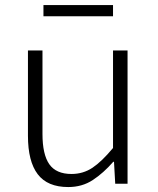

<svg xmlns="http://www.w3.org/2000/svg" viewBox="-20 -735 630 768"><path d="M252.9 13.2Q169.9 13.2 130.9 -38.1Q91.8 -89.4 91.8 -191.9V-533.2H149.9V-199.2Q149.9 -117.2 177.2 -78.1Q204.6 -39.1 266.1 -39.1Q312.5 -39.1 349.9 -64Q387.2 -88.9 432.1 -143.1V-533.2H490.2V0H440.9L436 -87.9H433.1Q394 -43 351.3 -14.9Q308.6 13.2 252.9 13.2ZM153.8 -669.9V-714.8H432.1V-669.9Z"/></svg>

Font: Source Han Sans CN Light
Style: Regular
Weight: 300
Designer: Ryoko NISHIZUKA  (kana, bopomofo & ideographs); Paul D. Hunt (Latin, Greek & Cyrillic); Sandoll Communications , Soo-you
Foundry: Adobe
Version: Version 2.000;hotconv 1.0.107;makeotfexe 2.5.65593